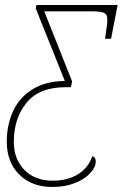

<svg xmlns="http://www.w3.org/2000/svg" viewBox="-20 -734 488 764"><path d="M7 -170Q7 -238 32.5 -292.5Q58 -347 110 -379Q162 -411 238 -412L122 -701L125 -714H448L422 -580H398Q405 -629 406 -637Q407 -644 407 -655Q407 -670 401.5 -677Q396 -684 382.5 -686.5Q369 -689 340 -689H156L267 -410L262 -387H241Q136 -387 85.5 -325Q35 -263 35 -169Q35 -101 77 -58Q119 -15 189 -15Q250 -15 291 -41Q332 -67 347 -112Q361 -110 361 -91Q361 -69 339 -45Q317 -21 278 -5.5Q239 10 189 10Q106 10 56.5 -39.5Q7 -89 7 -170Z"/></svg>

Font: Noto Serif NarrowThin
Style: Italic
Weight: 250
Width: 4
Italic angle: -12°
Designer: Monotype Design Team
Foundry: Monotype Imaging Inc.
Version: Version 1.001